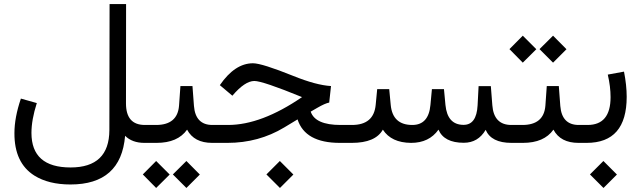

<svg xmlns="http://www.w3.org/2000/svg" viewBox="-20 -701 3141 942"><path d="M134.3 -48.8C134.3 -91.8 143.1 -140.6 160.6 -195.3L82.5 -217.3C61.5 -155.8 50.8 -99.1 50.8 -47.9C50.3 49.8 83 119.1 148.9 160.6C195.3 189.5 253.9 204.1 325.7 204.1C491.2 204.1 580.6 124.5 593.8 -34.7C616.7 -11.7 648.4 0 688.5 0H700.7C706.5 0 709.5 -14.2 709.5 -42V-53.7C709.5 -76.7 706.5 -87.9 700.7 -87.9H690.9C628.9 -87.9 598.1 -123 598.1 -193.8L598.6 -681.2H517.6L516.6 -62.5C516.1 59.6 452.6 120.6 326.2 120.6C198.2 120.6 134.3 64 134.3 -48.8Z M897.9 -64.9C920.9 -21.5 961.9 0 1021 0H1025.9C1031.7 0 1034.7 -14.2 1034.7 -42V-46.9C1034.7 -74.2 1031.7 -87.9 1025.9 -87.9H1022C966.8 -87.9 936.5 -119.1 931.6 -181.2L924.3 -278.8H865.2L858.4 -182.6C853.5 -119.6 815.9 -87.9 745.6 -87.9H692.4C674.3 -87.9 665.5 -75.7 665.5 -51.3V-42C665.5 -14.2 674.3 0 692.4 0H748C817.4 0 867.2 -21.5 897.9 -64.9ZM746.1 221.2 812.5 155.3 746.1 88.9 680.7 154.8ZM894.5 221.2 960.4 155.3 894.5 88.9 828.1 154.8Z M1018.6 -87.9C1000.5 -87.9 991.2 -75.7 991.2 -51.3V-42C991.2 -14.2 1000.5 0 1018.6 0H1095.7C1198.2 0 1291 -25.4 1374.5 -75.7C1396.5 -88.9 1418.5 -102.1 1439.9 -115.2C1464.4 -38.6 1533.7 0 1647.5 0H1671.4C1677.7 0 1680.7 -14.2 1680.7 -42V-53.7C1680.7 -76.7 1677.7 -87.9 1671.4 -87.9H1650.4C1567.9 -87.9 1519 -109.9 1504.4 -153.3L1536.6 -171.9C1562.5 -187 1582 -195.3 1595.2 -197.8L1604 -278.8C1555.2 -281.7 1493.7 -298.3 1419.9 -328.1C1316.9 -369.6 1250.5 -390.6 1221.2 -390.6C1162.1 -390.6 1107.9 -355 1058.6 -283.2L1120.1 -231.4C1161.1 -279.8 1197.3 -303.7 1228 -303.7C1254.9 -303.7 1333 -277.3 1461.9 -224.6C1328.6 -133.3 1207.5 -87.9 1099.1 -87.9ZM1353.5 221.2 1419.4 155.3 1353 88.9 1287.1 154.8Z M2362.8 -64C2380.9 -21.5 2422.9 0 2489.7 0H2497.6C2503.4 0 2506.3 -14.2 2506.3 -42V-51.3C2506.3 -75.7 2503.4 -87.9 2497.6 -87.9H2488.8C2431.6 -87.9 2400.4 -120.1 2395.5 -184.6L2388.2 -278.3H2328.1L2323.2 -184.1C2319.8 -120.1 2296.9 -87.9 2253.4 -88.4C2201.2 -88.9 2171.9 -121.1 2165.5 -186L2158.2 -263.7H2099.1L2091.8 -186C2085.9 -120.6 2056.2 -87.9 2002.9 -87.9C1938.5 -87.9 1903.3 -120.6 1897 -186L1889.6 -263.7H1830.6L1823.2 -186.5C1816.9 -120.6 1778.3 -87.9 1706.5 -87.9H1663.6C1645.5 -87.9 1636.2 -75.7 1636.2 -51.3V-42C1636.2 -14.2 1645.5 0 1663.6 0H1705.6C1783.2 0 1834 -21.5 1858.4 -64.9C1886.2 -22 1932.1 -0.5 1997.1 0C2055.7 0 2100.6 -21.5 2131.3 -64.9C2149.4 -22 2190.9 -0.5 2255.4 -0.5C2302.2 -0.5 2337.9 -21.5 2362.8 -64Z M2695.3 -64.9C2718.3 -21.5 2759.3 0 2818.4 0H2823.2C2829.1 0 2832 -14.2 2832 -42V-46.9C2832 -74.2 2829.1 -87.9 2823.2 -87.9H2819.3C2764.2 -87.9 2733.9 -119.1 2729 -181.2L2721.7 -278.8H2662.6L2655.8 -182.6C2650.9 -119.6 2613.3 -87.9 2543 -87.9H2489.7C2471.7 -87.9 2462.9 -75.7 2462.9 -51.3V-42C2462.9 -14.2 2471.7 0 2489.7 0H2545.4C2614.7 0 2664.6 -21.5 2695.3 -64.9ZM2544.9 -393.6 2611.3 -459.5 2544.9 -525.9 2479.5 -460ZM2693.4 -393.6 2759.3 -459.5 2693.4 -525.9 2627 -460Z M2857.9 0C2989.3 0 3054.7 -75.2 3054.7 -226.1C3054.7 -263.7 3050.3 -305.2 3041.5 -349.6L2961.9 -335C2971.2 -295.4 2975.6 -258.8 2975.6 -224.1C2975.6 -133.3 2938 -87.9 2862.8 -87.9H2815.9C2797.9 -87.9 2788.6 -75.7 2788.6 -51.3V-42C2788.6 -14.2 2797.9 0 2815.9 0ZM2940.9 221.2 3006.8 155.3 2940.4 88.9 2874.5 154.8Z"/></svg>

Font: Nahid
Style: Regular
Weight: 400
Foundry: DejaVu fonts team - Redesigned by Saber Rastikerdar
Version: Version 0.3.0